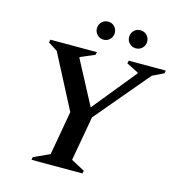

<svg xmlns="http://www.w3.org/2000/svg" viewBox="-120 -942 976 1048"><g transform="rotate(15 367.5 -418.5)"><path d="M153 0 156 -16 246 -57 290 -306 132 -610 79 -644 83 -660H346L342 -644L262 -610L261 -606L391 -360L590 -605L591 -609L522 -644L526 -660H735L732 -644L668 -613L412 -309L367 -57L444 -16L441 0ZM363 -735Q341 -735 326.5 -750Q312 -765 312 -786Q312 -807 326.5 -822Q341 -837 363 -837Q384 -837 398.5 -822Q413 -807 413 -786Q413 -765 398.5 -750Q384 -735 363 -735ZM545 -735Q523 -735 508.5 -750Q494 -765 494 -786Q494 -807 508.5 -822Q523 -837 545 -837Q567 -837 581.5 -822Q596 -807 596 -786Q596 -765 581.5 -750Q567 -735 545 -735Z"/></g></svg>

Font: Spectral SemiBold
Style: Italic
Weight: 600
Italic angle: -10°
Designer: Jean-Baptiste Levee
Foundry: Production Type
Version: Version 2.001